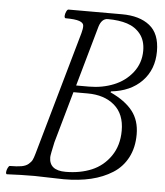

<svg xmlns="http://www.w3.org/2000/svg" viewBox="-50 -710 653 758"><g transform="rotate(5 276.5 -331.5)"><path d="M4.9 2.9Q1 1.5 1.5 -5.9Q2 -13.2 6.1 -22Q10.3 -30.8 14.2 -30.8Q42.5 -30.8 60.1 -33.9Q77.6 -37.1 87.6 -45.7Q97.7 -54.2 101.8 -62.5Q106 -70.8 110.8 -87.9L250 -578.1Q254.9 -595.7 254.4 -607.4Q253.9 -619.1 237.1 -625Q220.2 -630.9 182.1 -630.9Q177.7 -632.3 178 -640.1Q178.2 -647.9 182.4 -657Q186.5 -666 190.9 -666H402.8Q472.7 -666 512.9 -634Q553.2 -602.1 553.2 -532.2Q553.2 -460 508.3 -413.6Q463.4 -367.2 386.2 -358.9L384.8 -355Q443.4 -328.1 472.7 -291Q502 -253.9 502 -198.2Q502 -146 481.4 -106.7Q460.9 -67.4 423.6 -43.7Q386.2 -20 338.1 -8.5Q290 2.9 231 2.9Q211.4 2.9 173.1 1.5Q134.8 0 115.2 0Q60.5 0 4.9 2.9ZM247.1 -370.1H297.9Q350.6 -370.1 396 -388.4Q441.4 -406.7 470.2 -443.8Q499 -481 499 -529.8Q499 -569.8 478.8 -595.5Q458.5 -621.1 426 -631.6Q393.6 -642.1 349.1 -642.1Q325.2 -642.1 314.9 -609.9ZM234.9 -26.9Q292.5 -26.9 338.4 -46.1Q384.3 -65.4 413.1 -107.4Q441.9 -149.4 441.9 -208Q441.9 -273.9 401.6 -308.3Q361.3 -342.8 294.9 -342.8H238.8L181.2 -139.2Q169.9 -87.9 169.9 -79.1Q169.9 -26.9 234.9 -26.9Z"/></g></svg>

Font: Junicode SmCond Light
Style: Italic
Weight: 300
Width: 4
Italic angle: -11°
Designer: Peter S. Baker
Version: Version 2.206